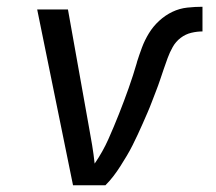

<svg xmlns="http://www.w3.org/2000/svg" viewBox="-20 -548 640 568"><path d="M292 0H196L90 -520H181L243 -173Q248 -146 252.5 -119Q257 -92 260 -64Q284 -99 300.5 -136Q317 -173 332 -211Q347 -249 360.5 -287Q374 -325 385 -363V-364Q392 -386 400 -407.5Q408 -429 420.5 -449.5Q433 -470 451 -486.5Q469 -503 490 -513Q511 -523 534 -525.5Q557 -528 579 -528V-455Q563 -455 546 -451Q529 -447 514.5 -436Q500 -425 491 -409Q482 -393 476 -376.5Q470 -360 464.5 -344Q459 -328 453.5 -311.5Q448 -295 441.5 -278.5Q435 -262 429 -246Q423 -230 416 -214Q409 -198 402 -182Q395 -166 387.5 -150Q380 -134 372 -118Q364 -102 355 -87Q346 -72 336.5 -57Q327 -42 316 -27.5Q305 -13 292 0Z"/></svg>

Font: Iosevka Extended Oblique
Style: Regular
Weight: 400
Width: 7
Italic angle: -9°
Monospace: yes
Designer: Belleve Invis
Foundry: Belleve Invis
Version: Version 32.0.1; ttfautohint (v1.8.4)